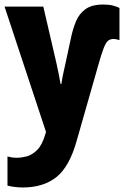

<svg xmlns="http://www.w3.org/2000/svg" viewBox="-22 -582 547 847"><path d="M79 245Q45 245 11 237V108Q31 114 52 114Q72 114 95.5 108Q119 102 141.5 80Q164 58 178 10L181 0L-2 -553H169L227 -303Q234 -273 238 -251Q242 -229 245 -212H249Q251 -229 255.5 -250.5Q260 -272 267 -303L292 -419Q300 -456 313.5 -488.5Q327 -521 355 -541.5Q383 -562 433 -562Q459 -562 476 -557.5Q493 -553 505 -547V-405Q498 -407 492 -408.5Q486 -410 478 -410Q464 -410 454.5 -402Q445 -394 435.5 -370Q426 -346 412 -296L316 40Q284 154 226.5 199.5Q169 245 79 245Z"/></svg>

Font: Noto Sans Mono ExtraCondensed Black
Style: Regular
Weight: 900
Width: 2
Designer: Monotype Design Team
Foundry: Monotype Imaging Inc.
Version: Version 2.014